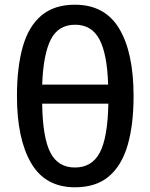

<svg xmlns="http://www.w3.org/2000/svg" viewBox="-20 -785 638 815"><path d="M298 10Q172 10 112 -93Q52 -196 52 -377Q52 -499 76.5 -586Q101 -673 155.5 -719Q210 -765 298 -765Q425 -765 486 -663.5Q547 -562 547 -377Q547 -256 522 -169.5Q497 -83 442.5 -36.5Q388 10 298 10ZM159 -426H439Q435 -556 402 -618Q369 -680 299 -680Q228 -680 196 -618Q164 -556 159 -426ZM298 -74Q370 -74 403.5 -137Q437 -200 440 -345H159Q161 -202 193.5 -138Q226 -74 298 -74Z"/></svg>

Font: Noto Sans Medium
Style: Regular
Weight: 500
Designer: Monotype Design Team
Foundry: Monotype Imaging Inc.
Version: Version 2.007